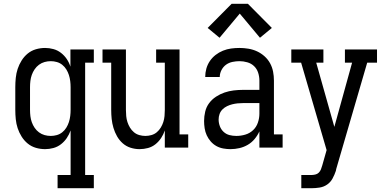

<svg xmlns="http://www.w3.org/2000/svg" viewBox="-20 -782 2040 1017"><path d="M285 215V145H354V-91Q346 -69 333.5 -50.5Q321 -32 303 -18Q285 -4 263 2Q241 8 219 8Q194 8 170 1Q146 -6 127 -21.5Q108 -37 94.5 -58.5Q81 -80 73.5 -103Q66 -126 63.5 -150.5Q61 -175 61 -200V-320Q61 -345 63.5 -369.5Q66 -394 73.5 -417Q81 -440 94.5 -461.5Q108 -483 127 -498.5Q146 -514 170 -521Q194 -528 219 -528Q241 -528 263 -522Q285 -516 303 -502Q321 -488 333.5 -469.5Q346 -451 353 -429V-520H477V-450H431V145H477V215ZM249 -62Q265 -62 281 -66.5Q297 -71 310 -81.5Q323 -92 331.5 -106Q340 -120 345 -135.5Q350 -151 352 -167.5Q354 -184 354 -200V-320Q354 -336 352 -352.5Q350 -369 345 -384.5Q340 -400 331.5 -414Q323 -428 310 -438.5Q297 -449 281 -453.5Q265 -458 249 -458Q232 -458 216 -453.5Q200 -449 186.5 -439Q173 -429 163.5 -415Q154 -401 148.5 -385.5Q143 -370 141 -353.5Q139 -337 139 -320V-200Q139 -183 141 -166.5Q143 -150 148.5 -134.5Q154 -119 163.5 -105Q173 -91 186.5 -81Q200 -71 216 -66.5Q232 -62 249 -62Z M719 8Q695 8 671.5 0.5Q648 -7 630 -23Q612 -39 600 -60Q588 -81 581 -104.5Q574 -128 571.5 -152Q569 -176 569 -200V-450H523V-520H647V-200Q647 -184 648.5 -167.5Q650 -151 655 -135.5Q660 -120 668.5 -106Q677 -92 689.5 -81.5Q702 -71 718 -66.5Q734 -62 750 -62Q766 -62 782 -66.5Q798 -71 810.5 -81.5Q823 -92 831.5 -106Q840 -120 845 -135.5Q850 -151 851.5 -167.5Q853 -184 853 -200V-450H807V-520H931V-70H977V0H853V-91Q846 -70 833.5 -51Q821 -32 803.5 -18Q786 -4 764 2Q742 8 719 8Z M1201 8Q1182 8 1162.5 4.5Q1143 1 1126 -8.5Q1109 -18 1096 -33Q1083 -48 1075 -65.5Q1067 -83 1064 -102.5Q1061 -122 1061 -141Q1061 -166 1067 -191Q1073 -216 1088 -236Q1103 -256 1124.5 -270Q1146 -284 1169.5 -292Q1193 -300 1218 -303Q1243 -306 1268 -306H1354V-355Q1354 -376 1347.5 -396.5Q1341 -417 1326 -431.5Q1311 -446 1290 -452Q1269 -458 1249 -458Q1230 -458 1211 -454Q1192 -450 1177 -439Q1162 -428 1153 -410.5Q1144 -393 1144 -374Q1144 -374 1144 -374Q1144 -374 1144 -374H1067Q1067 -374 1067 -374Q1067 -374 1067 -374Q1067 -397 1073 -418.5Q1079 -440 1091.5 -458.5Q1104 -477 1122 -491Q1140 -505 1161 -513.5Q1182 -522 1204 -525Q1226 -528 1249 -528Q1272 -528 1296 -524Q1320 -520 1341.5 -510Q1363 -500 1381 -484Q1399 -468 1410.5 -447Q1422 -426 1426.5 -402.5Q1431 -379 1431 -355V-70H1477V0H1354V-86Q1344 -64 1328.5 -45.5Q1313 -27 1292.5 -15Q1272 -3 1248.5 2.5Q1225 8 1201 8ZM1232 -62Q1256 -62 1279.5 -69Q1303 -76 1320.5 -92.5Q1338 -109 1346 -132.5Q1354 -156 1354 -180V-236H1268Q1253 -236 1238.5 -234.5Q1224 -233 1210 -229.5Q1196 -226 1182.5 -219.5Q1169 -213 1158.5 -202.5Q1148 -192 1143 -178Q1138 -164 1138 -149Q1138 -131 1144.5 -113.5Q1151 -96 1164.5 -83.5Q1178 -71 1195.5 -66.5Q1213 -62 1232 -62ZM1143 -582 1080 -634 1207 -762H1293L1420 -634L1357 -582L1250 -710Z M1576 215V145H1629Q1639 145 1650 142.5Q1661 140 1668.5 132.5Q1676 125 1680 115Q1684 105 1687 94L1710 13L1575 -450H1523V-520H1693V-450H1655L1751 -110L1845 -450H1807V-520H1977V-450H1925L1761 113Q1761 116 1760 118Q1759 120 1759 123Q1752 144 1741.5 163.5Q1731 183 1713 195.5Q1695 208 1673 211.5Q1651 215 1629 215Z"/></svg>

Font: Iosevka Gothic
Style: Regular
Weight: 400
Monospace: yes
Designer: Belleve Invis
Foundry: Belleve Invis
Version: Version 15.5.1; ttfautohint (v1.8.4)